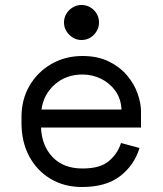

<svg xmlns="http://www.w3.org/2000/svg" viewBox="-20 -734 652 768"><path d="M308 14Q237 14 182.5 -18.5Q128 -51 97 -108.5Q66 -166 66 -242V-266Q66 -336 98 -391Q130 -446 185.5 -478Q241 -510 310 -510Q371 -510 415.5 -488Q460 -466 488.5 -432Q517 -398 530.5 -359.5Q544 -321 544 -288V-224H144Q147 -151 190.5 -105.5Q234 -60 310 -60Q381 -60 416 -90Q451 -120 464 -162L538 -142Q517 -73 460.5 -29.5Q404 14 308 14ZM146 -296H466Q464 -339 441.5 -370.5Q419 -402 384 -419Q349 -436 310 -436Q244 -436 199 -396Q154 -356 146 -296ZM306 -574Q278 -574 257 -595Q236 -616 236 -644Q236 -673 257 -693.5Q278 -714 306 -714Q335 -714 355.5 -693.5Q376 -673 376 -644Q376 -616 355.5 -595Q335 -574 306 -574Z"/></svg>

Font: Space Mono
Style: Regular
Weight: 400
Monospace: yes
Designer: Colophon Foundry + Benjamin Critton
Foundry: Colophon Foundry & Benjamin Critton
Version: Version 1.003; ttfautohint (v1.8.4.7-5d5b)